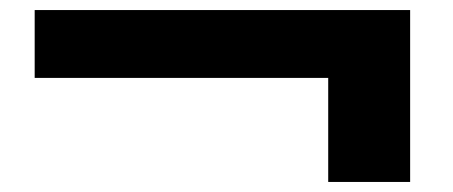

<svg xmlns="http://www.w3.org/2000/svg" viewBox="-20 -460 901 382"><path d="M49 -440H796V-98H633V-305H49Z"/></svg>

Font: Encode Sans Normal
Style: Bold
Weight: 700
Designer: Pablo Impallari, Andres Torresi
Foundry: Pablo Impallari, Andres Torresi
Version: Version 1.000; ttfautohint (v1.00) -l 8 -r 50 -G 200 -x 14 -